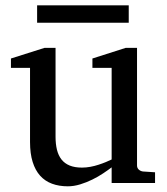

<svg xmlns="http://www.w3.org/2000/svg" viewBox="-20 -669 609 702"><path d="M388.2 0V-57.1Q375.5 -47.4 357.2 -35.2Q338.9 -22.9 317.6 -12.5Q296.4 -2 273.2 5.1Q250 12.2 228 12.2Q195.8 12.2 170.2 2.7Q144.5 -6.8 126.7 -26.6Q108.9 -46.4 99.4 -76.9Q89.8 -107.4 89.8 -149.9V-420.9H20V-455.1L143.1 -494.1H183.1V-168.9Q183.1 -142.6 188.2 -121.6Q193.4 -100.6 204.8 -85.9Q216.3 -71.3 234.9 -63.7Q253.4 -56.2 279.8 -56.2Q294.9 -56.2 310.5 -59.1Q326.2 -62 340.3 -66.7Q354.5 -71.3 366.9 -76.4Q379.4 -81.5 388.2 -85.9V-420.9H317.9V-455.1L439.9 -494.1H481V-64Q481 -54.7 487.5 -48.8Q494.1 -43 502.9 -42L546.9 -39.1V0ZM115.7 -585.9V-649.4H450.7V-585.9Z"/></svg>

Font: Charis SIL Am
Style: Regular
Weight: 400
Foundry: SIL International
Version: Version 5.000